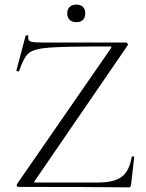

<svg xmlns="http://www.w3.org/2000/svg" viewBox="-20 -809 633 831"><path d="M460 -600Q463 -605 462.5 -606.5Q462 -608 455 -608Q259 -608 193 -603Q127 -598 104.5 -579Q82 -560 63 -502Q63 -500 59 -500Q56 -500 53 -501.5Q50 -503 51 -504L91 -655Q91 -656 95 -656Q105 -656 103 -653Q102 -650 102 -645Q102 -633 113.5 -629Q125 -625 160 -625H525Q530 -625 532.5 -620Q535 -615 532 -612L131 -27L128 -21Q128 -19 136 -19H404Q474 -19 507 -44Q540 -69 550 -130Q551 -132 556 -132Q561 -132 561 -130L547 -8Q547 -5 544.5 -1.5Q542 2 538 2Q389 0 60 0Q55 0 53 -4.5Q51 -9 54 -13ZM271 -752Q271 -769 281.5 -779Q292 -789 311 -789Q329 -789 339 -779Q349 -769 349 -752Q349 -733 339 -723Q329 -713 311 -713Q292 -713 281.5 -723Q271 -733 271 -752Z"/></svg>

Font: Cormorant Infant Light
Style: Regular
Weight: 300
Designer: Christian Thalmann (Catharsis Fonts)
Version: Version 3.000